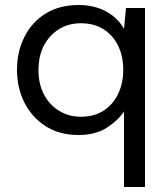

<svg xmlns="http://www.w3.org/2000/svg" viewBox="-20 -528 668 768"><path d="M476 220V-82Q452 -46 407 -17Q362 12 294 12Q218 12 163 -23Q108 -58 78 -117Q48 -176 48 -249Q48 -321 77.5 -380Q107 -439 162 -473.5Q217 -508 295 -508Q356 -508 403 -483Q450 -458 476 -413L484 -496H560V220ZM303 -61Q358 -61 396 -86.5Q434 -112 453.5 -154.5Q473 -197 473 -248Q473 -302 453 -344Q433 -386 395 -410.5Q357 -435 303 -435Q255 -435 217 -412Q179 -389 156.5 -347.5Q134 -306 134 -248Q134 -190 157 -148Q180 -106 218.5 -83.5Q257 -61 303 -61Z"/></svg>

Font: Rethink Sans
Style: Regular
Weight: 400
Designer: The Rethink Sans project authors (Hans Thiessen). DM Sans designed by Colophon Foundry.
Foundry: Rethink Communications LLC
Version: Version 1.001